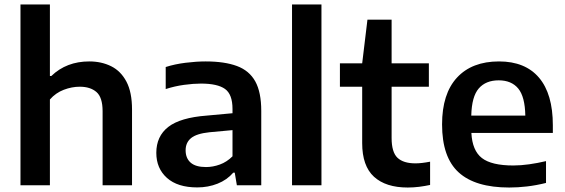

<svg xmlns="http://www.w3.org/2000/svg" viewBox="-20 -828 2527 858"><path d="M71.5 0V-808H203V-488.5H209.5Q277 -553.5 379 -553.5Q433.5 -553.5 476.8 -532Q520 -510.5 545 -463.2Q570 -416 570 -338.5V0H438.5V-331Q438.5 -393 411 -416.8Q383.5 -440.5 336.5 -440.5Q301 -440.5 265 -426.8Q229 -413 203 -383.5V0Z M861.5 9.5Q773.5 9.5 726 -33Q678.5 -75.5 678.5 -145Q678.5 -219 732 -260.8Q785.5 -302.5 904.5 -311.5L1019 -322V-341Q1019 -406.5 985.5 -430.5Q952 -454.5 878 -454.5Q844.5 -454.5 802.5 -448.8Q760.5 -443 720.5 -430V-528.5Q761 -541.5 809.2 -547.5Q857.5 -553.5 899 -553.5Q983.5 -553.5 1038.8 -533Q1094 -512.5 1120.8 -464.2Q1147.5 -416 1147.5 -332V0H1038.5L1029 -56.5H1022.5Q994.5 -24 952.2 -7.2Q910 9.5 861.5 9.5ZM809.5 -156.5Q809.5 -121 832 -101.2Q854.5 -81.5 900.5 -81.5Q931.5 -81.5 962.5 -92.8Q993.5 -104 1019 -129.5V-246.5L916 -237Q858.5 -231 834 -211Q809.5 -191 809.5 -156.5Z M1285 0V-808H1416.5V0Z M1802 10Q1704 10 1651.2 -38.2Q1598.5 -86.5 1598.5 -188.5V-440.5H1499V-545H1598.5L1622 -740H1730V-545H1896.5V-440.5H1730V-211.5Q1730 -148 1756.2 -123Q1782.5 -98 1836.5 -98Q1864 -98 1902 -105.5V-1.5Q1879 3.5 1853.2 6.8Q1827.5 10 1802 10Z M2255.5 10Q2104 10 2029.8 -57.5Q1955.5 -125 1955.5 -272Q1955.5 -409 2022.2 -481.2Q2089 -553.5 2210 -553.5Q2327 -553.5 2388.8 -480.8Q2450.5 -408 2450.5 -268.5V-234H2086.5Q2090.5 -155 2133.5 -121.8Q2176.5 -88.5 2274 -88.5Q2307.5 -88.5 2344.8 -93.8Q2382 -99 2420 -108V-10.5Q2375.5 0.5 2335 5.2Q2294.5 10 2255.5 10ZM2208.5 -469Q2151 -469 2119.5 -432.8Q2088 -396.5 2086 -311.5H2327.5Q2326 -396 2295.8 -432.5Q2265.5 -469 2208.5 -469Z"/></svg>

Font: Encode Sans Semi Expanded SemiBold
Style: Regular
Weight: 600
Width: 6
Designer: Multiple Designers
Foundry: Impallari Type
Version: Version 3.000; ttfautohint (v1.8.3) -l 8 -r 50 -G 200 -x 14 